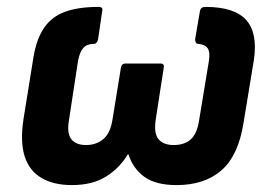

<svg xmlns="http://www.w3.org/2000/svg" viewBox="-20 -525 778 556"><path d="M188 11Q136 11 100.5 -9.5Q65 -30 51.5 -72Q38 -114 48 -180L77 -360Q86 -413 108 -445Q130 -477 168.5 -491Q207 -505 266 -505Q279 -505 276 -493L264 -411Q261 -398 252 -398Q232 -398 221.5 -386.5Q211 -375 206 -349L180 -179Q173 -139 186.5 -122Q200 -105 229 -105Q259 -105 279.5 -122.5Q300 -140 306 -180L330 -328Q332 -341 343 -341H445Q457 -341 454 -328L431 -179Q425 -139 439 -122Q453 -105 483 -105Q514 -105 532.5 -121.5Q551 -138 557 -179L585 -349Q589 -374 581.5 -385Q574 -396 554 -398Q545 -398 545 -411L559 -493Q561 -505 575 -505Q659 -505 693 -467Q727 -429 715 -350L685 -168Q670 -74 621 -31.5Q572 11 491 11Q431 11 398 -13Q365 -37 352 -78H350Q327 -39 287.5 -14Q248 11 188 11Z"/></svg>

Font: Sofia Sans Semi Condensed ExtraBold
Style: Italic
Weight: 800
Italic angle: -9°
Version: Version 4.100